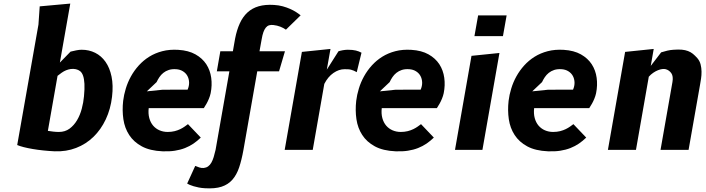

<svg xmlns="http://www.w3.org/2000/svg" viewBox="-20 -836 3940 1071"><path d="M247 -106Q261.5 -103.5 277.5 -101.8Q293.5 -100 308.5 -100Q343 -100 367.8 -118.2Q392.5 -136.5 409.5 -165Q426.5 -193.5 436 -229Q445.5 -264.5 448.5 -299Q452.5 -340.5 451 -368.2Q449.5 -396 443.5 -413.2Q437.5 -430.5 427.2 -438.8Q417 -447 403 -450Q388 -453 374.5 -451Q361 -449 348.2 -443.8Q335.5 -438.5 323.8 -430.2Q312 -422 301 -413ZM194.5 -699 201.5 -800.5 372 -816 314 -487 373.5 -548Q389 -552 405.5 -555.2Q422 -558.5 436 -558.5Q476.5 -558.5 510.8 -541.5Q545 -524.5 568.5 -491.2Q592 -458 602.2 -409Q612.5 -360 605 -296.5Q597 -227.5 570 -170.2Q543 -113 501.2 -72.5Q459.5 -32 404.5 -10.8Q349.5 10.5 285 8Q253 6.5 221.8 3.2Q190.5 0 162.8 -4.8Q135 -9.5 112.5 -15.2Q90 -21 76 -27Z M1100 -68.5Q1081 -50 1059.5 -35.2Q1038 -20.5 1012 -10.2Q986 0 955 4.8Q924 9.5 886.5 8Q816.5 5 771.2 -19.5Q726 -44 700.8 -82.8Q675.5 -121.5 668.2 -171Q661 -220.5 667 -273.5Q671 -307 681.8 -342.2Q692.5 -377.5 710.5 -410Q728.5 -442.5 754 -470.8Q779.5 -499 812.2 -519.5Q845 -540 885.5 -550.5Q926 -561 974.5 -558Q1031.5 -554.5 1070.2 -532.8Q1109 -511 1130.8 -477.5Q1152.5 -444 1158.2 -402Q1164 -360 1155 -316Q1151.5 -300 1145.2 -285Q1139 -270 1132.5 -258.5Q1125 -245 1117 -233H809.5Q806 -202 812.8 -177.2Q819.5 -152.5 834.2 -135.2Q849 -118 870 -109Q891 -100 915.5 -100Q937 -100 954.5 -104.5Q972 -109 985.8 -115.8Q999.5 -122.5 1010 -130Q1020.5 -137.5 1028.5 -143.5ZM1026.5 -336Q1035.5 -356.5 1034.8 -376.5Q1034 -396.5 1025.5 -412.2Q1017 -428 1000.8 -438.2Q984.5 -448.5 962.5 -450Q939 -451.5 921.5 -445.8Q904 -440 891 -429.5Q878 -419 869 -405.5Q860 -392 853.5 -378L799 -326.5L887 -335.5Z M1259.5 -438H1189.5L1209 -550H1279L1291.5 -621Q1301 -669.5 1317.8 -706Q1334.5 -742.5 1360.5 -766.5Q1386.5 -790.5 1423 -801Q1459.5 -811.5 1508.5 -808.5Q1534.5 -807 1557.2 -800.8Q1580 -794.5 1598.5 -786.2Q1617 -778 1631.8 -768.5Q1646.5 -759 1657 -750.5L1575 -670.5Q1560.5 -680.5 1543.5 -687.2Q1526.5 -694 1504.5 -696.5Q1491.5 -698 1481 -694.8Q1470.5 -691.5 1462.8 -682Q1455 -672.5 1449.2 -656.5Q1443.5 -640.5 1439.5 -616.5L1427.5 -550H1569.5L1536.5 -438H1415L1338 0Q1328 56 1314 97.8Q1300 139.5 1276.2 166.5Q1252.5 193.5 1215.8 205.5Q1179 217.5 1123 214Q1104.5 213 1088.5 209.8Q1072.5 206.5 1059.8 202.8Q1047 199 1038 195Q1029 191 1024 188L1069 89.5L1070.5 90Q1080 94 1091.8 98Q1103.5 102 1116.5 101Q1130.5 99.5 1141 92Q1151.5 84.5 1159 71.2Q1166.5 58 1172 40Q1177.5 22 1182.5 0Z M1970 -433.5Q1961 -438.5 1953.5 -441.8Q1946 -445 1938.5 -447Q1931 -449 1922.2 -449.5Q1913.5 -450 1902 -450Q1870.5 -450 1840 -429Q1809.5 -408 1789 -368L1724.5 0H1568L1664 -546.5L1823.5 -563L1803 -447.5L1868 -550Q1872.5 -551.5 1878.8 -553Q1885 -554.5 1892 -555.8Q1899 -557 1906.2 -557.8Q1913.5 -558.5 1920 -558.5Q1947.5 -558.5 1964.8 -554.2Q1982 -550 1996.5 -542Z M2400 -68.5Q2381 -50 2359.5 -35.2Q2338 -20.5 2312 -10.2Q2286 0 2255 4.8Q2224 9.5 2186.5 8Q2116.5 5 2071.2 -19.5Q2026 -44 2000.8 -82.8Q1975.5 -121.5 1968.2 -171Q1961 -220.5 1967 -273.5Q1971 -307 1981.8 -342.2Q1992.5 -377.5 2010.5 -410Q2028.5 -442.5 2054 -470.8Q2079.5 -499 2112.2 -519.5Q2145 -540 2185.5 -550.5Q2226 -561 2274.5 -558Q2331.5 -554.5 2370.2 -532.8Q2409 -511 2430.8 -477.5Q2452.5 -444 2458.2 -402Q2464 -360 2455 -316Q2451.5 -300 2445.2 -285Q2439 -270 2432.5 -258.5Q2425 -245 2417 -233H2109.5Q2106 -202 2112.8 -177.2Q2119.5 -152.5 2134.2 -135.2Q2149 -118 2170 -109Q2191 -100 2215.5 -100Q2237 -100 2254.5 -104.5Q2272 -109 2285.8 -115.8Q2299.5 -122.5 2310 -130Q2320.5 -137.5 2328.5 -143.5ZM2326.5 -336Q2335.5 -356.5 2334.8 -376.5Q2334 -396.5 2325.5 -412.2Q2317 -428 2300.8 -438.2Q2284.5 -448.5 2262.5 -450Q2239 -451.5 2221.5 -445.8Q2204 -440 2191 -429.5Q2178 -419 2169 -405.5Q2160 -392 2153.5 -378L2099 -326.5L2187 -335.5Z M2671 0H2518L2610 -524.5L2766 -540.5ZM2647 -750H2806L2785.5 -634.5H2626.5Z M3250 -68.5Q3231 -50 3209.5 -35.2Q3188 -20.5 3162 -10.2Q3136 0 3105 4.8Q3074 9.5 3036.5 8Q2966.5 5 2921.2 -19.5Q2876 -44 2850.8 -82.8Q2825.5 -121.5 2818.2 -171Q2811 -220.5 2817 -273.5Q2821 -307 2831.8 -342.2Q2842.5 -377.5 2860.5 -410Q2878.5 -442.5 2904 -470.8Q2929.5 -499 2962.2 -519.5Q2995 -540 3035.5 -550.5Q3076 -561 3124.5 -558Q3181.5 -554.5 3220.2 -532.8Q3259 -511 3280.8 -477.5Q3302.5 -444 3308.2 -402Q3314 -360 3305 -316Q3301.5 -300 3295.2 -285Q3289 -270 3282.5 -258.5Q3275 -245 3267 -233H2959.5Q2956 -202 2962.8 -177.2Q2969.5 -152.5 2984.2 -135.2Q2999 -118 3020 -109Q3041 -100 3065.5 -100Q3087 -100 3104.5 -104.5Q3122 -109 3135.8 -115.8Q3149.5 -122.5 3160 -130Q3170.5 -137.5 3178.5 -143.5ZM3176.5 -336Q3185.5 -356.5 3184.8 -376.5Q3184 -396.5 3175.5 -412.2Q3167 -428 3150.8 -438.2Q3134.5 -448.5 3112.5 -450Q3089 -451.5 3071.5 -445.8Q3054 -440 3041 -429.5Q3028 -419 3019 -405.5Q3010 -392 3003.5 -378L2949 -326.5L3037 -335.5Z M3626.5 -563 3610 -468.5 3668 -544Q3685 -549.5 3702.5 -553.5Q3720 -557.5 3737.5 -558.5Q3764.5 -560.5 3783.8 -558.8Q3803 -557 3818 -551.2Q3833 -545.5 3845 -535.8Q3857 -526 3869.5 -512Q3883 -496.5 3888 -476.8Q3893 -457 3893.2 -436.8Q3893.5 -416.5 3890.5 -397.2Q3887.5 -378 3885 -363.5L3821 0H3664.5L3731 -378.5Q3736.5 -410.5 3724.8 -427.5Q3713 -444.5 3693.5 -450Q3685.5 -452 3674.2 -450.8Q3663 -449.5 3650 -444.2Q3637 -439 3623.8 -430Q3610.5 -421 3599 -408L3527.5 0H3371L3467 -546.5Z"/></svg>

Font: B612
Style: Bold Italic
Weight: 700
Italic angle: -10°
Designer: Nicolas Chauveau, Thomas Paillot, Jonathan Favre-Lamarine, Jean-Luc Vinot
Foundry: AIRBUS
Version: Version 1.008